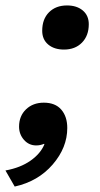

<svg xmlns="http://www.w3.org/2000/svg" viewBox="-49 -530 369 705"><path d="M197 -510Q233 -510 255 -491.5Q277 -473 277 -441Q277 -399 252 -373.5Q227 -348 186 -348Q150 -348 128 -366.5Q106 -385 106 -417Q106 -460 131 -485Q156 -510 197 -510ZM112 -153Q154 -153 176 -127.5Q198 -102 198 -60Q198 12 144.5 74Q91 136 5 155L-29 96Q26 86 63 60Q100 34 114 0L113 -2Q99 4 84 4Q57 4 39 -16.5Q21 -37 21 -65Q21 -104 46.5 -128.5Q72 -153 112 -153Z"/></svg>

Font: Elaine Sans SemiBold
Style: Italic
Weight: 600
Italic angle: -13°
Designer: Wei Huang
Foundry: Wei Huang
Version: Version 2.001;December 24, 2019;FontCreator 12.0.0.2547 64-b